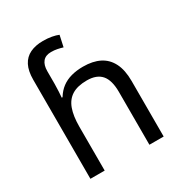

<svg xmlns="http://www.w3.org/2000/svg" viewBox="-177 -895 971 1026"><g transform="rotate(-30 308.5 -382.5)"><path d="M85 -611Q85 -665 102.5 -699Q120 -733 153.5 -749Q187 -765 233 -765Q262 -765 286.5 -760.5Q311 -756 327 -749L312 -680Q296 -685 278.5 -688.5Q261 -692 241 -692Q207 -692 190 -671.5Q173 -651 173 -613V-535Q173 -513 171.5 -488Q170 -463 169 -452H174Q193 -483 218.5 -502Q244 -521 277 -530Q310 -539 350 -539Q410 -539 451.5 -518Q493 -497 515 -453.5Q537 -410 537 -343V0H449V-326Q449 -398 420 -431.5Q391 -465 331 -465Q273 -465 238.5 -443.5Q204 -422 188.5 -379Q173 -336 173 -271V0H85Z"/></g></svg>

Font: hexmalayalam15
Style: Book
Weight: 400
Designer: Jelle Bosma - Monotype Design Team
Foundry: Monotype Imaging Inc.
Version: Version 2.003